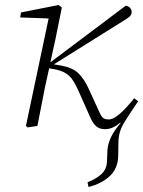

<svg xmlns="http://www.w3.org/2000/svg" viewBox="-20 -505 574 770"><path d="M91 6 84 0 175 -431 61 -435 64 -455 215 -485 228 -475 203 -351 182 -255 484 -482Q495 -481 501.5 -473.5Q508 -466 508 -457Q508 -448 502 -441Q496 -434 479 -424L196 -247L226 -242Q270 -234 294 -211.5Q318 -189 338 -144L380 -52Q385 -40 392.5 -33Q400 -26 416 -26Q435 -26 461.5 -49.5Q488 -73 518 -111L534 -99Q500 -49 478 -13.5Q456 22 455 63L454 121Q453 170 421 200.5Q389 231 335 245L331 226Q367 212 387.5 192.5Q408 173 409 142L411 95Q413 72 424.5 46.5Q436 21 464 -12L462 -13Q448 -1 433 6Q418 13 401 13Q379 13 366 1.5Q353 -10 343 -32L295 -140Q276 -183 258 -200.5Q240 -218 205 -226L177 -231L172 -208Q160 -156 150.5 -104.5Q141 -53 130 0Z"/></svg>

Font: Source Serif Pro Light
Style: Italic
Weight: 300
Italic angle: -12°
Designer: Frank Grießhammer
Foundry: Adobe Systems Incorporated
Version: Version 3.001;hotconv 1.0.111;makeotfexe 2.5.65597